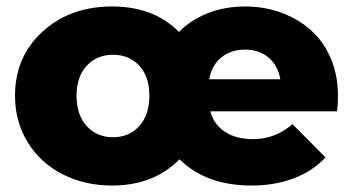

<svg xmlns="http://www.w3.org/2000/svg" viewBox="-20 -571 1103 600"><path d="M330.1 8.8Q244.1 8.8 174.8 -26.9Q105.5 -62.5 66.2 -127Q26.9 -191.4 26.9 -272Q26.9 -393.6 113 -472.2Q199.2 -550.8 330.1 -550.8Q460.9 -550.8 539.1 -471.2Q577.1 -509.3 630.1 -530Q683.1 -550.8 746.1 -550.8Q805.7 -550.8 858.2 -531.7Q910.6 -512.7 950.4 -477.8Q990.2 -442.9 1013.2 -389.6Q1036.1 -336.4 1036.1 -272Q1036.1 -246.1 1033.2 -223.1H637.2Q648.4 -181.6 683.3 -158.9Q718.3 -136.2 771 -136.2Q839.8 -136.2 894 -183.1L997.1 -79.1Q957.5 -36.1 897.9 -13.7Q838.4 8.8 766.1 8.8Q624.5 8.8 541 -73.2Q460.4 8.8 330.1 8.8ZM333 -142.1Q383.3 -142.1 415 -176.8Q446.8 -211.4 446.8 -272Q446.8 -332 415 -366Q383.3 -399.9 333 -399.9Q283.2 -399.9 251.2 -365.7Q219.2 -331.5 219.2 -272Q219.2 -211.4 251.2 -176.8Q283.2 -142.1 333 -142.1ZM633.8 -323.2H856Q848.6 -366.2 819.3 -391.1Q790 -416 746.1 -416Q701.2 -416 671.1 -391.1Q641.1 -366.2 633.8 -323.2Z"/></svg>

Font: Montserrat ExtraBold
Style: Regular
Weight: 800
Designer: Julieta Ulanovsky
Foundry: Julieta Ulanovsky
Version: Version 9.000